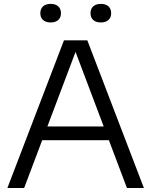

<svg xmlns="http://www.w3.org/2000/svg" viewBox="-20 -942 758 962"><path d="M17 0 300.5 -740H417.5L701 0H616L351.5 -700.5H365.5L101 0ZM168.5 -239.5 189 -308.5H529L549 -239.5ZM485 -829.5Q460.5 -829.5 447 -842Q433.5 -854.5 433.5 -875.5Q433.5 -897.5 447 -910Q460.5 -922.5 485 -922.5Q510 -922.5 523.5 -910Q537 -897.5 537 -875.5Q537 -854.5 523.5 -842Q510 -829.5 485 -829.5ZM234 -829.5Q209 -829.5 195.5 -842Q182 -854.5 182 -875.5Q182 -897.5 195.5 -910Q209 -922.5 234 -922.5Q258.5 -922.5 272 -910Q285.5 -897.5 285.5 -875.5Q285.5 -854.5 272 -842Q258.5 -829.5 234 -829.5Z"/></svg>

Font: Encode Sans SemiExpanded
Style: Regular
Weight: 400
Width: 6
Designer: Multiple Designers
Foundry: Impallari Type
Version: Version 3.002